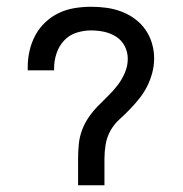

<svg xmlns="http://www.w3.org/2000/svg" viewBox="-20 -548 540 568"><path d="M211 0V-78Q211 -99 213 -120.5Q215 -142 222.5 -162.5Q230 -183 242 -200.5Q254 -218 269 -233.5Q284 -249 299.5 -264Q315 -279 328 -296Q341 -313 349.5 -333Q358 -353 358 -374Q358 -394 349 -411.5Q340 -429 323.5 -439.5Q307 -450 288 -454Q269 -458 249 -458Q227 -458 205.5 -451Q184 -444 169 -427.5Q154 -411 147 -389.5Q140 -368 140 -346V-340H62V-349Q62 -374 67.5 -398Q73 -422 84.5 -443.5Q96 -465 114 -482Q132 -499 154 -509.5Q176 -520 200.5 -524Q225 -528 249 -528Q272 -528 294.5 -525Q317 -522 338.5 -514Q360 -506 378.5 -492.5Q397 -479 410 -460.5Q423 -442 429.5 -420Q436 -398 436 -375Q436 -354 430.5 -333Q425 -312 415.5 -293Q406 -274 392.5 -257Q379 -240 364 -224.5Q349 -209 333 -194.5Q317 -180 306.5 -161Q296 -142 292.5 -120.5Q289 -99 289 -78V0Z"/></svg>

Font: Iosevka Fixed
Style: Regular
Weight: 400
Monospace: yes
Designer: Belleve Invis
Foundry: Belleve Invis
Version: Version 33.2.4